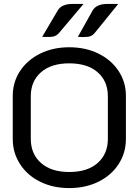

<svg xmlns="http://www.w3.org/2000/svg" viewBox="-20 -950 707 979"><path d="M45 -241V-461Q45 -531 82 -587.5Q119 -644 184.5 -676.5Q250 -709 333 -709Q417 -709 482.5 -676.5Q548 -644 585 -587.5Q622 -531 622 -461V-241Q622 -171 585 -113.5Q548 -56 482 -23.5Q416 9 333 9Q250 9 184.5 -23.5Q119 -56 82 -113.5Q45 -171 45 -241ZM530 -242V-459Q530 -536 478 -581.5Q426 -627 333 -627Q241 -627 189 -581.5Q137 -536 137 -459V-242Q137 -165 189 -119Q241 -73 333 -73Q426 -73 478 -119Q530 -165 530 -242ZM274 -896Q293 -930 351 -930H406L281 -782Q269 -768 253 -764Q237 -760 195 -762ZM452 -896Q471 -930 529 -930H583L463 -782Q453 -770 441 -765.5Q429 -761 404 -761L377 -762Z"/></svg>

Font: K2D
Style: Regular
Weight: 400
Version: Version 1.000; ttfautohint (v1.6)